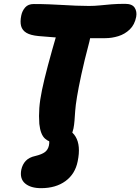

<svg xmlns="http://www.w3.org/2000/svg" viewBox="-20 -731 731 1001"><path d="M273 13Q239 13 215 -8Q191 -29 185 -85Q182 -126 185 -167.5Q188 -209 199 -262Q210 -315 229.5 -388.5Q249 -462 280 -568Q288 -600 311.5 -620Q335 -640 366 -640Q428 -640 445 -610Q462 -580 446 -514Q419 -412 404 -342Q389 -272 381.5 -226.5Q374 -181 372 -152Q370 -123 368.5 -102.5Q367 -82 363 -61Q354 -20 332.5 -3.5Q311 13 273 13ZM529 -532Q478 -532 432 -532Q386 -532 344 -533Q302 -534 261.5 -536.5Q221 -539 181 -543Q139 -547 117.5 -560Q96 -573 90 -595.5Q84 -618 91 -651Q96 -675 111.5 -692.5Q127 -710 156 -710Q198 -710 235.5 -708.5Q273 -707 307.5 -705Q342 -703 375.5 -701.5Q409 -700 444 -700Q474 -700 502 -703Q530 -706 561.5 -708.5Q593 -711 632 -711Q669 -711 682 -691Q695 -671 690 -643Q682 -602 656.5 -577.5Q631 -553 597 -542.5Q563 -532 529 -532ZM194 250Q140 250 111 225.5Q82 201 91 154Q97 126 114.5 107.5Q132 89 165 82Q198 74 214 62Q230 50 235 28Q238 13 236.5 5.5Q235 -2 232.5 -6.5Q230 -11 228.5 -16.5Q227 -22 229 -33Q230 -44 244 -54.5Q258 -65 284 -65Q346 -65 374 -18.5Q402 28 385 110Q372 176 321.5 213Q271 250 194 250Z"/></svg>

Font: Shantell Sans ExtraBold
Style: Italic
Weight: 800
Italic angle: -11°
Designer: Stephen Nixon, Anya Danilova, Shantell Martin
Foundry: Arrow Type
Version: Version 1.011;[c5ecc13dd]